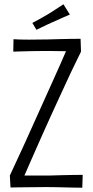

<svg xmlns="http://www.w3.org/2000/svg" viewBox="-20 -876 432 896"><path d="M43 -693Q56 -692 75 -691.5Q94 -691 116 -691Q138 -691 161 -691.5Q184 -692 205 -692Q234 -693 258.5 -693.5Q283 -694 307.5 -694.5Q332 -695 356 -695L358 -635Q337 -593 313.5 -543.5Q290 -494 265.5 -440Q241 -386 215 -330Q194 -283 173 -236.5Q152 -190 132.5 -145Q113 -100 94 -57Q115 -57 137 -57Q159 -57 180 -57Q201 -57 217 -57Q245 -58 269 -58.5Q293 -59 317 -59.5Q341 -60 366 -60L364 0Q345 0 324 -0.5Q303 -1 282.5 -1.5Q262 -2 240.5 -2.5Q219 -3 196 -3Q172 -3 144 -2.5Q116 -2 92 -2Q68 -2 50.5 -1.5Q33 -1 29 -1L26 -57Q58 -125 92 -199.5Q126 -274 158 -346Q196 -431 230.5 -507Q265 -583 288 -637Q270 -637 252 -637.5Q234 -638 216.5 -638Q199 -638 182 -638Q158 -638 135 -637.5Q112 -637 92 -636.5Q72 -636 59 -635.5Q46 -635 42 -635ZM150 -737 131 -769Q147 -777 165.5 -787.5Q184 -798 203 -809Q216 -817 228.5 -825Q241 -833 253 -841Q265 -849 276 -856L306 -808Q293 -803 279 -796.5Q265 -790 251.5 -784Q238 -778 224 -772Q211 -766 198 -760Q185 -754 173 -748Q161 -742 150 -737Z"/></svg>

Font: Truculenta Light
Style: Regular
Weight: 300
Version: Version 1.002